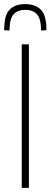

<svg xmlns="http://www.w3.org/2000/svg" viewBox="-55 -916 246 936"><path d="M51 0V-700H86V0ZM68 -896Q115 -896 142 -871Q169 -846 171 -784Q171 -776 171 -769L145 -767Q145 -770 145 -773.5Q145 -777 145 -780Q143 -828 123.5 -848Q104 -868 68 -868Q33 -868 13 -848Q-7 -828 -8 -780Q-9 -774 -9 -767L-35 -769Q-35 -773 -35 -776.5Q-35 -780 -34 -784Q-33 -845 -6.5 -870.5Q20 -896 68 -896Z"/></svg>

Font: Georama Condensed ExtraLight
Style: Regular
Weight: 200
Width: 3
Designer: Jean-Baptiste Levee
Foundry: Production Type
Version: Version 1.000